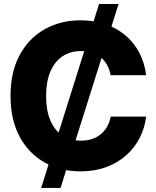

<svg xmlns="http://www.w3.org/2000/svg" viewBox="-20 -839 775 952"><path d="M184.1 92.8 471.2 -819.3H567.9L280.3 92.8ZM378.9 10.7Q280.3 10.7 201.7 -33.2Q123 -77.1 77.6 -160.9Q32.2 -244.6 32.2 -363.3Q32.2 -482.9 77.9 -566.7Q123.5 -650.4 202.1 -694.3Q280.8 -738.3 378.9 -738.3Q444.8 -738.3 501 -719.5Q557.1 -700.7 599.9 -665.3Q642.6 -629.9 669.7 -579.6Q696.8 -529.3 704.6 -466.3H528.3Q523.4 -494.1 511.2 -516.4Q499 -538.6 480.2 -554.2Q461.4 -569.8 436.8 -577.9Q412.1 -585.9 382.8 -585.9Q328.1 -585.9 289.1 -559.3Q250 -532.7 229.2 -482.9Q208.5 -433.1 208.5 -363.3Q208.5 -292.5 229.2 -242.9Q250 -193.4 289.1 -167.5Q328.1 -141.6 382.3 -141.6Q411.6 -141.6 436 -149.7Q460.4 -157.7 479.5 -173.3Q498.5 -189 511 -210.9Q523.4 -232.9 528.8 -260.7H704.6Q697.8 -204.6 672.6 -155.3Q647.5 -106 605.2 -68.6Q563 -31.2 506.1 -10.3Q449.2 10.7 378.9 10.7Z"/></svg>

Font: Inter 24pt ExtraBold
Style: Regular
Weight: 800
Designer: Rasmus Andersson
Foundry: rsms
Version: Version 4.001;git-66647c0bb